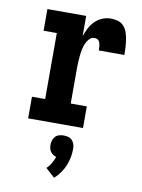

<svg xmlns="http://www.w3.org/2000/svg" viewBox="-88 -599 677 917"><g transform="rotate(10 250.0 -140.0)"><path d="M68 0V-105H132V-425H68V-530H256V-432Q263 -452 273 -471.5Q283 -491 298 -506Q313 -521 333 -529.5Q353 -538 374 -538Q392 -538 409.5 -533Q427 -528 438.5 -514.5Q450 -501 455.5 -483.5Q461 -466 463.5 -448.5Q466 -431 467 -413.5Q468 -396 468 -378H344Q344 -384 343.5 -390Q343 -396 342.5 -402Q342 -408 340 -414Q338 -420 334.5 -424.5Q331 -429 325 -431Q319 -433 313 -433Q299 -433 288.5 -421.5Q278 -410 272.5 -396.5Q267 -383 264 -368.5Q261 -354 259.5 -339.5Q258 -325 257 -310.5Q256 -296 256 -281V-105H334V0ZM239 258 195 218Q208 206 217 190.5Q226 175 232 158Q223 156 216 151Q209 146 204 139Q199 132 197 123Q195 114 195 105Q195 94 198.5 83.5Q202 73 209.5 65Q217 57 228 54Q239 51 250 51Q261 51 272 54Q283 57 290.5 65Q298 73 301.5 83.5Q305 94 305 105Q305 127 301 148Q297 169 288.5 189Q280 209 267.5 226.5Q255 244 239 258Z"/></g></svg>

Font: Iosevka Slab Extrabold
Style: Regular
Weight: 800
Monospace: yes
Designer: Belleve Invis
Foundry: Belleve Invis
Version: Version 11.1.1; ttfautohint (v1.8.3)